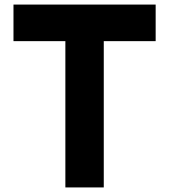

<svg xmlns="http://www.w3.org/2000/svg" viewBox="-20 -820 740 840"><path d="M266 0V-640H39V-800H661V-640H434V0Z"/></svg>

Font: Martian Mono
Style: Bold
Weight: 700
Designer: Roman Shamin
Foundry: Evil Martians
Version: Version 1.000